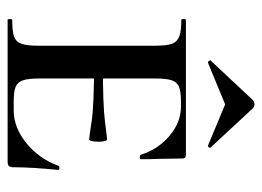

<svg xmlns="http://www.w3.org/2000/svg" viewBox="-112 -576 688 504"><g transform="rotate(90 232.0 -324.0)"><path d="M32 -12Q62 -12 76 -17Q90 -22 95 -36.5Q100 -51 100 -81V-387Q100 -417 95 -431Q90 -445 76 -450.5Q62 -456 32 -456Q30 -456 30 -462Q30 -468 32 -468H386Q396 -468 396 -460L397 -398Q398 -379 398 -350Q398 -347 392.5 -347Q387 -347 386 -350Q372 -395 336.5 -425Q301 -455 260 -455H246Q219 -455 207 -449.5Q195 -444 190.5 -430Q186 -416 186 -386V-85Q186 -55 190.5 -41Q195 -27 207 -21.5Q219 -16 246 -16H270Q315 -16 356 -49.5Q397 -83 415 -133Q416 -136 421 -136Q426 -136 426 -133Q419 -61 419 -15Q419 -7 416 -3.5Q413 0 404 0H32Q30 0 30 -6Q30 -12 32 -12ZM148 -227V-250Q256 -250 298.5 -255.5Q341 -261 346 -261Q349 -261 350.5 -254Q352 -247 352 -239Q352 -230 350.5 -222Q349 -214 346 -214Q341 -214 298.5 -220.5Q256 -227 148 -227ZM254 -648Q260 -648 265 -643L367 -533Q368 -533 368 -531Q368 -529 365.5 -527Q363 -525 362 -526L254 -571L145 -526Q143 -525 140 -528.5Q137 -532 139 -533L242 -643Q247 -648 254 -648Z"/></g></svg>

Font: Cormorant SC SemiBold
Style: Regular
Weight: 600
Designer: Christian Thalmann (Catharsis Fonts)
Foundry: Catharsis Fonts
Version: Version 4.000